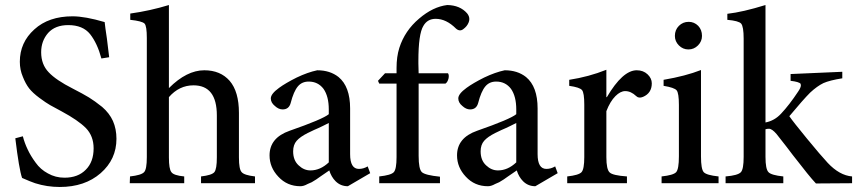

<svg xmlns="http://www.w3.org/2000/svg" viewBox="-20 -730 3415 765"><path d="M415 -502 384 -497Q368 -557 339 -594Q310 -630 252 -630Q200 -630 172 -599Q144 -567 144 -522Q144 -473 174 -442Q203 -411 270 -377Q311 -356 334 -342Q357 -328 387 -304Q416 -279 430 -248Q444 -216 444 -177Q444 -95 381 -40Q318 15 218 15Q167 15 120 0Q102 -6 68 -21Q56 -55 41 -179L71 -187Q78 -160 90 -135Q102 -109 122 -82Q141 -55 171 -39Q201 -22 237 -22Q291 -22 322 -54Q353 -85 353 -139Q353 -188 322 -220Q291 -251 226 -286Q196 -302 180 -311Q164 -320 137 -340Q110 -360 96 -378Q82 -396 71 -424Q59 -452 59 -484Q59 -561 117 -613Q174 -665 269 -665Q319 -665 397 -642Q399 -622 406 -576Q412 -530 415 -502Z M996 0H781V-27Q824 -32 834 -44Q844 -56 844 -103V-270Q844 -390 751 -390Q694 -390 653 -343V-103Q653 -56 663 -44Q672 -31 714 -27V0H497L498 -27Q543 -32 554 -44Q565 -55 565 -104V-579Q565 -626 556 -636Q546 -646 499 -651V-676Q578 -687 653 -710V-379Q724 -450 794 -450Q858 -450 895 -408Q932 -365 932 -280V-103Q932 -55 943 -44Q953 -32 996 -27Z M1455 -40 1366 12Q1337 12 1317 -8Q1300 -25 1292 -51Q1289 -49 1276 -40Q1262 -30 1257 -27Q1251 -23 1240 -15Q1228 -7 1222 -4Q1215 -1 1206 3Q1197 8 1190 10Q1183 12 1177 12Q1124 12 1089 -26Q1054 -63 1054 -111Q1054 -181 1134 -209Q1266 -255 1290 -275V-294Q1290 -346 1269 -376Q1247 -405 1210 -405Q1183 -405 1167 -386Q1150 -366 1138 -319Q1131 -294 1106 -294Q1090 -294 1075 -308Q1059 -321 1059 -338Q1059 -356 1092 -380Q1118 -399 1162 -421Q1206 -442 1244 -450Q1295 -450 1329 -423Q1375 -385 1375 -298V-116Q1375 -57 1410 -57Q1428 -57 1445 -67ZM1290 -83V-240Q1281 -235 1266 -228Q1250 -220 1231 -212Q1212 -203 1206 -200Q1176 -185 1162 -169Q1148 -153 1148 -127Q1148 -91 1170 -71Q1191 -51 1217 -51Q1256 -51 1290 -83Z M1514 -438H1560V-459Q1560 -504 1571 -539Q1593 -608 1650 -656Q1705 -703 1762 -710Q1813 -709 1841 -677Q1850 -666 1850 -654Q1850 -647 1847 -640Q1841 -625 1826 -614Q1812 -603 1797 -616Q1758 -655 1716 -655Q1683 -655 1667 -627Q1647 -595 1647 -487Q1647 -482 1647 -477L1648 -438H1765Q1770 -431 1767 -417Q1763 -402 1755 -397H1648V-109Q1648 -56 1661 -44Q1674 -32 1733 -26V0H1491V-27Q1538 -32 1549 -44Q1560 -56 1560 -104V-397H1491L1486 -408Z M2202 -40 2113 12Q2084 12 2064 -8Q2047 -25 2039 -51Q2036 -49 2023 -40Q2009 -30 2004 -27Q1998 -23 1987 -15Q1975 -7 1969 -4Q1962 -1 1953 3Q1944 8 1937 10Q1930 12 1924 12Q1871 12 1836 -26Q1801 -63 1801 -111Q1801 -181 1881 -209Q2013 -255 2037 -275V-294Q2037 -346 2016 -376Q1994 -405 1957 -405Q1930 -405 1914 -386Q1897 -366 1885 -319Q1878 -294 1853 -294Q1837 -294 1822 -308Q1806 -321 1806 -338Q1806 -356 1839 -380Q1865 -399 1909 -421Q1953 -442 1991 -450Q2042 -450 2076 -423Q2122 -385 2122 -298V-116Q2122 -57 2157 -57Q2175 -57 2192 -67ZM2037 -83V-240Q2028 -235 2013 -228Q1997 -220 1978 -212Q1959 -203 1953 -200Q1923 -185 1909 -169Q1895 -153 1895 -127Q1895 -91 1917 -71Q1938 -51 1964 -51Q2003 -51 2037 -83Z M2396 -343H2398Q2461 -450 2517 -450Q2543 -450 2560 -434Q2577 -418 2577 -398Q2577 -359 2542 -344Q2525 -337 2515 -347Q2494 -367 2471 -367Q2452 -367 2432 -347Q2411 -326 2396 -287V-104Q2396 -55 2409 -43Q2421 -31 2478 -27V0H2240V-27Q2286 -32 2297 -44Q2308 -56 2308 -104V-313Q2308 -360 2299 -371Q2290 -382 2248 -388V-412Q2326 -424 2396 -452Z M2723 -533Q2701 -533 2685 -549Q2669 -565 2669 -587Q2669 -611 2685 -627Q2701 -643 2724 -643Q2746 -643 2762 -627Q2777 -611 2777 -587Q2777 -565 2761 -549Q2745 -533 2723 -533ZM2843 0H2616V-27Q2663 -32 2674 -44Q2685 -56 2685 -107V-312Q2685 -359 2676 -370Q2667 -381 2624 -388V-412Q2712 -427 2773 -451V-107Q2773 -56 2784 -44Q2795 -32 2843 -27Z M3375 0 3231 1Q3216 -15 3195 -41Q3174 -67 3158 -88Q3141 -109 3114 -145Q3086 -180 3074 -196Q3056 -217 3044 -217Q3036 -217 3030 -215V-105Q3030 -56 3042 -44Q3053 -32 3101 -27V0H2871V-27Q2920 -31 2932 -44Q2943 -56 2943 -105V-576Q2943 -624 2933 -636Q2923 -647 2878 -651V-675Q2940 -682 3030 -710V-242Q3066 -249 3092 -277Q3125 -312 3160 -365Q3171 -381 3171 -390Q3171 -393 3170 -396Q3164 -404 3130 -408V-435L3336 -444V-418Q3286 -410 3261 -399Q3236 -387 3208 -361Q3180 -333 3125 -267Q3140 -245 3195 -178Q3250 -111 3278 -81Q3325 -31 3375 -27Z"/></svg>

Font: Shafarik
Style: Regular
Weight: 400
Version: Version 1.001; ttfautohint (v1.8.4.7-5d5b)